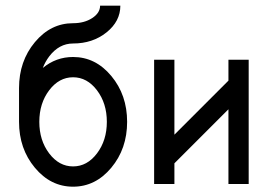

<svg xmlns="http://www.w3.org/2000/svg" viewBox="-20 -665 968 694"><path d="M244.1 -63.5Q294.9 -63.5 330.6 -110.6Q366.2 -157.7 366.2 -224.6Q366.2 -291.5 330.6 -338.6Q294.9 -385.7 244.1 -385.7Q193.4 -385.7 157.7 -338.6Q122.1 -291.5 122.1 -224.6Q122.1 -157.7 157.7 -110.6Q193.4 -63.5 244.1 -63.5ZM244.1 9.8Q163.1 9.8 106 -58.8Q48.8 -127.4 48.8 -224.6V-346.7Q48.8 -443.8 106 -512.5Q163.1 -581.1 244.1 -581.1Q284.7 -581.1 313.2 -599.6Q341.8 -618.2 341.8 -644.5H415Q415 -587.9 365 -547.9Q314.9 -507.8 244.1 -507.8Q193.4 -507.8 157.7 -460.9Q143.1 -441.4 134.8 -419.4Q182.6 -459 244.1 -459Q325.2 -459 382.3 -390.4Q439.5 -321.8 439.5 -224.6Q439.5 -127.4 382.3 -58.8Q325.2 9.8 244.1 9.8Z M878.9 0H805.7V-270L610.4 -74.7V0H537.1V-449.2H610.4V-178.2L805.7 -373.5V-449.2H878.9Z"/></svg>

Font: Catrinity
Style: Regular
Weight: 400
Designer: Alexander Lange
Foundry: High-Logic / Made with FontCreator
Version: Version 2.090;May 20, 2024;FontCreator 15.0.0.2974 64-bit